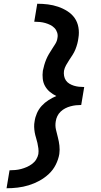

<svg xmlns="http://www.w3.org/2000/svg" viewBox="-20 -853 540 1026"><path d="M15 153 31 57Q46 57 62 55.5Q78 54 93 50Q108 46 123 39.5Q138 33 151.5 23Q165 13 173.5 -1Q182 -15 185 -30Q187 -46 185 -60.5Q183 -75 180 -89Q177 -103 172.5 -117Q168 -131 165.5 -145.5Q163 -160 162.5 -175Q162 -190 165 -205Q168 -227 177.5 -248.5Q187 -270 203 -287.5Q219 -305 239.5 -318Q260 -331 281 -340Q262 -349 246.5 -362Q231 -375 221 -392.5Q211 -410 208.5 -431.5Q206 -453 209 -475Q212 -490 216.5 -505.5Q221 -521 227 -535.5Q233 -550 241.5 -564.5Q250 -579 259 -592.5Q268 -606 276.5 -620Q285 -634 287 -650Q290 -665 285.5 -679Q281 -693 271.5 -703Q262 -713 249 -719.5Q236 -726 222 -730Q208 -734 193 -735.5Q178 -737 163 -737L179 -833Q208 -833 236 -829.5Q264 -826 290.5 -817Q317 -808 340.5 -793Q364 -778 379 -756.5Q394 -735 399 -707Q404 -679 399 -650Q397 -634 393 -619Q389 -604 383 -589Q377 -574 368 -560Q359 -546 350 -532.5Q341 -519 333 -504.5Q325 -490 322 -475Q320 -461 322.5 -447.5Q325 -434 332 -423.5Q339 -413 350.5 -406Q362 -399 375 -395Q388 -391 402 -389.5Q416 -388 430 -388L414 -292Q400 -292 386 -290.5Q372 -289 357 -285Q342 -281 328.5 -274Q315 -267 304 -256.5Q293 -246 286.5 -232.5Q280 -219 278 -205Q274 -182 279 -160.5Q284 -139 289.5 -118Q295 -97 297.5 -75Q300 -53 297 -30Q292 -1 278 27Q264 55 241 76.5Q218 98 190.5 113Q163 128 133.5 137Q104 146 74 149.5Q44 153 15 153Z"/></svg>

Font: Iosevka Web
Style: Bold Italic
Weight: 700
Italic angle: -9°
Monospace: yes
Designer: Belleve Invis
Foundry: Belleve Invis
Version: Version 28.0.3; ttfautohint (v1.8.3)